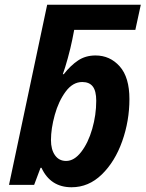

<svg xmlns="http://www.w3.org/2000/svg" viewBox="-20 -780 614 810"><path d="M155 -72H151L124 0H18L179 -760H574L551 -654H293L285 -613Q278 -578 266 -534.5Q254 -491 245 -467H249Q278 -504 309.5 -525Q341 -546 383 -546Q444 -546 485 -500Q526 -454 526 -362Q526 -270 495.5 -184Q465 -98 409.5 -44Q354 10 282 10Q193 10 155 -72ZM386 -355Q386 -396 371.5 -415Q357 -434 327 -434Q287 -434 257 -393.5Q227 -353 211 -295Q195 -237 195 -189Q195 -149 212 -125Q229 -101 259 -101Q293 -101 322.5 -139Q352 -177 369 -236Q386 -295 386 -355Z"/></svg>

Font: Noto Sans Display
Style: Bold Italic
Weight: 700
Italic angle: -12°
Designer: Monotype Design team
Foundry: Monotype Imaging Inc.
Version: Version 1.000